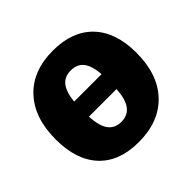

<svg xmlns="http://www.w3.org/2000/svg" viewBox="-144 -701 864 864"><g transform="rotate(-45 288.5 -268.5)"><path d="M555 -278Q555 -141 481.5 -63.5Q408 14 278 14Q155 14 88.5 -57Q22 -128 22 -259Q22 -396 94.5 -473.5Q167 -551 296 -551Q419 -551 487 -480Q555 -409 555 -278ZM201 -321H376Q371 -379 350 -405Q329 -431 289 -431Q250 -431 228.5 -404.5Q207 -378 201 -321ZM376 -226H200Q204 -162 225.5 -134Q247 -106 287 -106Q328 -106 350 -135Q372 -164 376 -226Z"/></g></svg>

Font: Bitter Pro ExtraBold
Style: Regular
Weight: 800
Designer: Sol Matas, and Bitter project Authors
Foundry: Sol Matas
Version: Version 1.010